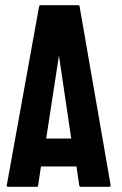

<svg xmlns="http://www.w3.org/2000/svg" viewBox="-20 -716 467 736"><path d="M11 0Q5 0 6 -6L130 -692Q131 -696 135 -696H280Q284 -696 285 -692L404 -7Q405 0 398 0H289Q285 0 284 -4L273 -78H137L126 -4Q125 0 121 0ZM157 -185H253L206 -503Z"/></svg>

Font: AL Dynamic
Style: Regular
Weight: 400
Version: Version 1.000; ttfautohint (v1.8.2) -l 8 -r 50 -G 200 -x 14 